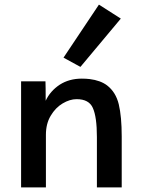

<svg xmlns="http://www.w3.org/2000/svg" viewBox="-20 -811 615 831"><path d="M71.3 -459Q97.7 -459 176.8 -459Q177.7 -438.5 177.7 -375Q197.3 -417 238.3 -444.3Q279.3 -470.7 334 -470.7Q352.5 -470.7 368.2 -468.8Q415 -462.9 443.4 -441.4Q481.4 -412.1 494.1 -359.4Q506.8 -305.7 506.8 -220.7Q506.8 -147.5 506.8 0Q480.5 0 399.4 0Q399.4 -54.7 399.4 -217.8Q399.4 -304.7 381.8 -343.8Q365.2 -381.8 311.5 -381.8Q282.2 -381.8 251 -363.3Q219.7 -344.7 199.2 -309.6Q178.7 -275.4 178.7 -227.5Q178.7 -152.3 178.7 0Q152.3 0 71.3 0Q71.3 -115.2 71.3 -459ZM254.9 -561.5Q293 -619.1 408.2 -791Q431.6 -775.4 502.9 -730.5Q459 -677.7 328.1 -521.5Q309.6 -531.2 254.9 -561.5Z"/></svg>

Font: Alata=Ham
Style: Regular
Weight: 400
Designer: Spyros Zevelakis, Eben Sorkin
Version: Version 1.004